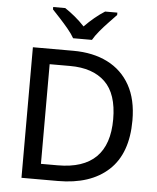

<svg xmlns="http://www.w3.org/2000/svg" viewBox="-61 -994 855 1046"><g transform="rotate(5 366.0 -471.0)"><path d="M671 -364Q671 -183 572 -91.5Q473 0 295 0H96V-714H317Q425 -714 504.5 -674Q584 -634 627.5 -556.5Q671 -479 671 -364ZM566 -361Q566 -500 498.5 -565Q431 -630 307 -630H195V-85H287Q566 -85 566 -361ZM310 -782Q297 -805 275 -831.5Q253 -858 229 -884Q205 -910 187 -929V-942H253Q279 -925 307.5 -901.5Q336 -878 361 -851Q416 -907 471 -942H538V-929Q520 -910 495.5 -884.5Q471 -859 448.5 -832Q426 -805 413 -782Z"/></g></svg>

Font: Noto Sans Kayah Li Medium
Style: Regular
Weight: 500
Designer: Monotype Design Team, Sérgio Martins
Foundry: Monotype Imaging Inc.
Version: Version 2.002; ttfautohint (v1.8.4.7-5d5b)